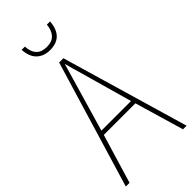

<svg xmlns="http://www.w3.org/2000/svg" viewBox="-281 -960 1018 1018"><g transform="rotate(-45 228.0 -451.5)"><path d="M311 -903Q308 -865 288 -842Q268 -819 228 -819Q151 -819 146 -903H122Q125 -849 153.5 -822Q182 -795 228 -795Q327 -795 335 -903ZM118 -301 206 -603Q212 -625 218.5 -645.5Q225 -666 231 -689Q237 -664 243 -644Q249 -624 255 -603L340 -301ZM456 0 247 -715H215L0 0H28L111 -276H348L429 0Z"/></g></svg>

Font: Noto Sans Display SemiCondensed Thin
Style: Regular
Weight: 250
Width: 4
Designer: Monotype Design team
Foundry: Monotype Imaging Inc.
Version: 1.000